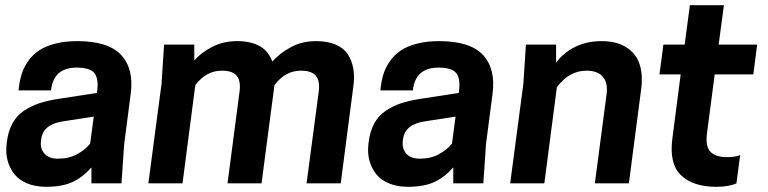

<svg xmlns="http://www.w3.org/2000/svg" viewBox="-20 -700 2931 733"><path d="M329.1 0V-61Q297.4 -24.4 257.8 -5.6Q218.3 13.2 155.8 13.2Q115.2 13.2 84 0.2Q52.7 -12.7 34.9 -35.2Q17.1 -57.6 9.3 -86.2Q1.5 -114.7 4.9 -147L5.9 -155.8Q10.7 -197.3 26.6 -227.3Q42.5 -257.3 69.8 -276.1Q97.2 -294.9 129.6 -305.7Q162.1 -316.4 207 -323.2L350.1 -345.2L351.1 -353Q356.9 -401.4 339.8 -421.6Q322.8 -441.9 272.9 -441.9Q184.1 -441.9 174.8 -355H50.8L51.8 -363.8Q55.2 -394.5 63.5 -419.7Q71.8 -444.8 88.6 -468.3Q105.5 -491.7 129.6 -507.8Q153.8 -523.9 190.7 -533.4Q227.5 -543 274.9 -543Q393.6 -543 442.6 -490Q491.7 -437 479 -341.8L454.1 -149.9L443.8 0ZM201.2 -94.2Q243.7 -94.2 274.9 -111.6Q306.2 -128.9 324.2 -151.9L337.9 -254.9L221.2 -236.8Q144 -225.6 137.2 -168L136.2 -159.2Q133.3 -132.3 149.9 -113.3Q166.5 -94.2 201.2 -94.2Z M1280.8 0H1150.4L1196.8 -350.1Q1202.1 -389.6 1186.5 -409.9Q1170.9 -430.2 1128.4 -430.2Q1069.3 -430.2 1027.8 -375L978.5 0H848.6L894.5 -350.1Q899.9 -389.6 884.5 -409.9Q869.1 -430.2 826.7 -430.2Q767.1 -430.2 725.6 -375L676.8 0H546.4L596.7 -379.9L606.4 -529.8H721.7V-469.2Q747.6 -499 790 -521Q832.5 -543 884.8 -543Q992.7 -543 1019.5 -464.8Q1048.8 -497.6 1091.1 -520.3Q1133.3 -543 1186.5 -543Q1230.5 -543 1261.2 -529.8Q1292 -516.6 1307.6 -493.2Q1323.2 -469.7 1328.9 -437.5Q1334.5 -405.3 1328.6 -367.2Z M1710.4 0V-61Q1678.7 -24.4 1639.2 -5.6Q1599.6 13.2 1537.1 13.2Q1496.6 13.2 1465.3 0.2Q1434.1 -12.7 1416.3 -35.2Q1398.4 -57.6 1390.6 -86.2Q1382.8 -114.7 1386.2 -147L1387.2 -155.8Q1392.1 -197.3 1408 -227.3Q1423.8 -257.3 1451.2 -276.1Q1478.5 -294.9 1511 -305.7Q1543.5 -316.4 1588.4 -323.2L1731.4 -345.2L1732.4 -353Q1738.3 -401.4 1721.2 -421.6Q1704.1 -441.9 1654.3 -441.9Q1565.4 -441.9 1556.2 -355H1432.1L1433.1 -363.8Q1436.5 -394.5 1444.8 -419.7Q1453.1 -444.8 1470 -468.3Q1486.8 -491.7 1511 -507.8Q1535.2 -523.9 1572 -533.4Q1608.9 -543 1656.2 -543Q1774.9 -543 1824 -490Q1873 -437 1860.4 -341.8L1835.4 -149.9L1825.2 0ZM1582.5 -94.2Q1625 -94.2 1656.2 -111.6Q1687.5 -128.9 1705.6 -151.9L1719.2 -254.9L1602.5 -236.8Q1525.4 -225.6 1518.6 -168L1517.6 -159.2Q1514.6 -132.3 1531.2 -113.3Q1547.9 -94.2 1582.5 -94.2Z M2380.9 0H2251L2295.9 -341.8Q2301.3 -382.8 2281.7 -406.5Q2262.2 -430.2 2218.8 -430.2Q2153.3 -430.2 2106 -367.2L2058.1 0H1927.7L1978 -379.9L1987.8 -529.8H2103V-460.9Q2131.3 -499 2175.8 -521Q2220.2 -543 2276.9 -543Q2335 -543 2372.1 -518.8Q2409.2 -494.6 2422.1 -453.9Q2435.1 -413.1 2427.7 -358.9Z M2723.6 -529.8H2870.6L2856 -416H2708.5L2678.7 -188Q2672.9 -138.7 2693.4 -119.4Q2713.9 -100.1 2753.9 -100.1Q2787.6 -100.1 2805.7 -107.9L2791.5 0Q2761.7 13.2 2714.8 13.2Q2626 13.2 2580.1 -30.8Q2534.2 -74.7 2546.9 -170.9L2578.6 -416H2497.6L2512.7 -529.8H2593.8L2613.8 -680.2H2743.7Z"/></svg>

Font: Cooper Hewitt
Style: Semibold Italic
Weight: 710
Designer: Village Type and Design LLC
Foundry: Cooper Hewitt Smithsonian Design Museum
Version: 1.000